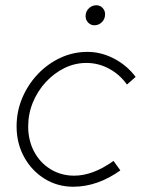

<svg xmlns="http://www.w3.org/2000/svg" viewBox="-20 -699 535 729"><path d="M258 10Q198 10 149 -20.5Q100 -51 71.5 -103Q43 -155 43 -219Q43 -276 64.5 -327Q86 -378 123.5 -417.5Q161 -457 209.5 -479.5Q258 -502 312 -502Q364 -502 413 -476.5Q462 -451 495 -407L462 -378Q435 -416 394.5 -438Q354 -460 308 -460Q264 -460 224.5 -440.5Q185 -421 154 -387.5Q123 -354 105 -310.5Q87 -267 87 -219Q87 -166 109.5 -123.5Q132 -81 172 -56.5Q212 -32 262 -32Q297 -32 334.5 -46Q372 -60 411 -88L437 -52Q350 10 258 10ZM338 -603Q325 -603 315 -613Q305 -623 305 -638Q305 -655 317 -667Q329 -679 346 -679Q360 -679 369.5 -669Q379 -659 379 -645Q379 -627 367 -615Q355 -603 338 -603Z"/></svg>

Font: Red Hat Display
Style: Italic
Weight: 300
Italic angle: -12°
Designer: Pentagram, MCKL
Foundry: Pentagram, MCKL
Version: Version 1.023